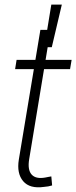

<svg xmlns="http://www.w3.org/2000/svg" viewBox="-20 -805 330 831"><path d="M290 -545.9 283.2 -505.9H45.4L51.8 -545.9ZM154.8 -675.8H198.7L106.4 -116.7Q98.6 -70.3 116.7 -49.8Q134.8 -29.3 175.8 -36.6Q181.2 -37.6 188.5 -39.1Q195.8 -40.5 202.1 -41.5L205.6 -2.4Q197.8 0 188.7 1.7Q179.7 3.4 170.4 3.9Q108.9 12.7 80.3 -20.8Q51.8 -54.2 61.5 -114.3ZM171.9 -600.6 202.1 -785.2H247.6L204.1 -600.6Z"/></svg>

Font: Inter ExtraLight
Style: Italic
Weight: 250
Italic angle: -9.3988°
Designer: Rasmus Andersson
Foundry: rsms
Version: Version 4.001;git-66647c0bb